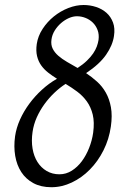

<svg xmlns="http://www.w3.org/2000/svg" viewBox="-20 -744 513 783"><path d="M293.9 -677.7Q277.8 -677.7 260.7 -670.2Q243.7 -662.6 228.8 -649.7Q213.9 -636.7 203.1 -619.4Q192.4 -602.1 189.9 -582.5Q187 -561.5 194.8 -545.7Q202.6 -529.8 217.8 -516.6Q232.9 -503.4 253.4 -491.5Q273.9 -479.5 296.4 -466.8Q318.8 -481.4 334.5 -496.6Q350.1 -511.7 359.9 -526.1Q369.6 -540.5 374.8 -554.4Q379.9 -568.4 381.8 -581.1Q384.8 -603.5 377.9 -621.6Q371.1 -639.6 358.2 -652.1Q345.2 -664.6 328.4 -671.1Q311.5 -677.7 293.9 -677.7ZM359.9 -202.6Q365.7 -245.6 358.2 -276.6Q350.6 -307.6 334 -330.6Q317.4 -353.5 294.7 -370.4Q272 -387.2 247.6 -401.9Q224.6 -387.2 202.4 -366.2Q180.2 -345.2 161.6 -319.8Q143.1 -294.4 130.1 -265.6Q117.2 -236.8 112.8 -206.1Q107.4 -169.4 112.8 -137.9Q118.2 -106.4 132.8 -83.3Q147.5 -60.1 170.4 -46.6Q193.4 -33.2 222.2 -33.2Q249.5 -33.2 272.7 -47.9Q295.9 -62.5 313.7 -86.4Q331.5 -110.4 343.5 -140.9Q355.5 -171.4 359.9 -202.6ZM444.8 -597.2Q439.5 -559.6 412.8 -521Q386.2 -482.4 331.1 -445.8Q354.5 -430.2 375.7 -411.1Q397 -392.1 411.6 -366.2Q426.3 -340.3 432.4 -306.4Q438.5 -272.5 432.1 -228Q424.8 -176.3 402.1 -131.1Q379.4 -85.9 346.4 -52.5Q313.5 -19 272.9 0.2Q232.4 19.5 189.5 19.5Q147 19.5 116.2 2.9Q85.4 -13.7 66.9 -42.2Q48.3 -70.8 42 -108.4Q35.6 -146 41.5 -188.5Q46.4 -222.2 61.5 -256.1Q76.7 -290 99.4 -320.8Q122.1 -351.6 150.9 -377.9Q179.7 -404.3 212.4 -422.9Q193.4 -434.6 176.5 -447.8Q159.7 -460.9 147.9 -477.5Q136.2 -494.1 131.1 -515.4Q126 -536.6 129.9 -564.5Q134.8 -597.2 153.8 -626.2Q172.9 -655.3 199.7 -677Q226.6 -698.7 258.5 -711.2Q290.5 -723.6 320.8 -723.6Q347.2 -723.6 371.8 -715.6Q396.5 -707.5 414.3 -691.7Q432.1 -675.8 440.9 -652.1Q449.7 -628.4 444.8 -597.2Z"/></svg>

Font: Gentium Plus
Style: Italic
Weight: 400
Italic angle: -8°
Designer: J. Victor Gaultney, Annie Olsen, Iska Routamaa
Foundry: SIL International
Version: Version 1.510